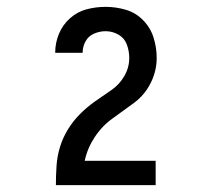

<svg xmlns="http://www.w3.org/2000/svg" viewBox="-20 -838 616 560"><path d="M143 -298H434V-369H227Q235 -406 256.5 -438.5Q278 -471 309 -493Q340 -515 371 -538Q402 -561 419.5 -596Q437 -631 437 -669Q437 -699 428 -728Q419 -757 397.5 -779Q376 -801 347 -809.5Q318 -818 288 -818Q260 -818 233 -811Q206 -804 184.5 -785Q163 -766 152 -739.5Q141 -713 141 -685V-684H221Q221 -702 229.5 -717.5Q238 -733 254.5 -740Q271 -747 288 -747Q308 -747 325.5 -737Q343 -727 350 -708Q357 -689 357 -669Q357 -641 342.5 -616Q328 -591 304.5 -575Q281 -559 257.5 -542.5Q234 -526 214 -506Q194 -486 179 -462Q164 -438 155.5 -411Q147 -384 145 -355.5Q143 -327 143 -299Z"/></svg>

Font: Iosevka Sparkle
Style: Regular
Weight: 400
Designer: Belleve Invis
Foundry: Belleve Invis
Version: Version 4.5.0; ttfautohint (v1.8.3)